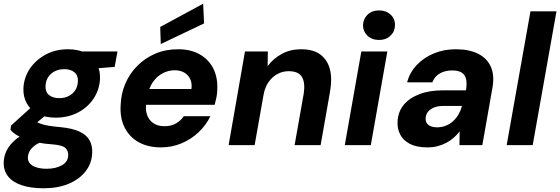

<svg xmlns="http://www.w3.org/2000/svg" viewBox="-50 -781 3014 1033"><path d="M185 232Q117 232 68 216Q19 200 -6.5 168Q-32 136 -30 89Q-28 47 -4.5 12Q19 -23 61 -50Q103 -77 160 -97L199 -27Q147 -11 124 13Q101 37 100 64Q99 85 111.5 99Q124 113 147.5 120Q171 127 201 127Q249 127 282.5 108.5Q316 90 317 54Q318 31 302 15.5Q286 0 235 -4Q189 -7 151.5 -14.5Q114 -22 85.5 -32.5Q57 -43 37 -56Q17 -69 6 -83L10 -106L136 -220L229 -189L79 -63L132 -134Q142 -127 153.5 -121.5Q165 -116 180.5 -111.5Q196 -107 218.5 -103.5Q241 -100 275 -97Q337 -91 375.5 -74Q414 -57 431 -27.5Q448 2 446 42Q444 97 411 140Q378 183 320 207.5Q262 232 185 232ZM250 -148Q192 -148 152.5 -169Q113 -190 93.5 -226Q74 -262 76 -307Q79 -365 111 -412Q143 -459 196 -487.5Q249 -516 315 -516Q373 -516 412.5 -494.5Q452 -473 471 -437.5Q490 -402 488 -356Q485 -298 453.5 -250.5Q422 -203 369 -175.5Q316 -148 250 -148ZM269 -253Q311 -253 339 -277.5Q367 -302 369 -343Q371 -375 350.5 -392Q330 -409 296 -409Q254 -409 225.5 -384.5Q197 -360 195 -319Q193 -287 213.5 -270Q234 -253 269 -253ZM380 -406 374 -504H582L567 -421Z M816 12Q746 12 696 -16Q646 -44 620.5 -95Q595 -146 599 -214Q601 -277 624.5 -331.5Q648 -386 689.5 -427.5Q731 -469 786 -492.5Q841 -516 908 -516Q977 -516 1025.5 -488Q1074 -460 1098 -411.5Q1122 -363 1119 -300Q1119 -279 1114.5 -257Q1110 -235 1105 -217H697L712 -302H980Q984 -334 973 -356.5Q962 -379 940.5 -391Q919 -403 890 -403Q856 -403 825.5 -387Q795 -371 773 -340Q751 -309 743 -261L738 -232Q731 -194 740.5 -165Q750 -136 774 -119Q798 -102 835 -102Q871 -102 897 -117Q923 -132 939 -156H1082Q1059 -108 1019 -70Q979 -32 927 -10Q875 12 816 12ZM815 -544 812 -636 1043 -761 1048 -655Z M1180 0 1268 -504H1391L1390 -425Q1420 -466 1466 -491Q1512 -516 1570 -516Q1635 -516 1673 -488Q1711 -460 1724.5 -410Q1738 -360 1726 -290L1675 0H1535L1584 -277Q1593 -334 1575 -366Q1557 -398 1503 -398Q1471 -398 1443 -383Q1415 -368 1395 -339.5Q1375 -311 1368 -271L1320 0Z M1805 0 1894 -504H2034L1945 0ZM1990 -566Q1951 -566 1927 -589Q1903 -612 1903 -645Q1904 -679 1927.5 -702Q1951 -725 1990 -725Q2027 -725 2051.5 -702.5Q2076 -680 2075 -645Q2075 -612 2051 -589Q2027 -566 1990 -566Z M2249 12Q2192 12 2156 -6.5Q2120 -25 2103.5 -56.5Q2087 -88 2089 -126Q2091 -178 2121 -215.5Q2151 -253 2205.5 -274Q2260 -295 2333 -295H2457Q2463 -332 2457.5 -355.5Q2452 -379 2434 -390.5Q2416 -402 2382 -402Q2345 -402 2316.5 -386Q2288 -370 2276 -338H2140Q2155 -392 2192.5 -431.5Q2230 -471 2284 -493.5Q2338 -516 2402 -516Q2474 -516 2522 -492Q2570 -468 2590.5 -422.5Q2611 -377 2600 -312L2545 0H2422L2423 -74Q2409 -56 2391 -40Q2373 -24 2351 -12.5Q2329 -1 2304 5.5Q2279 12 2249 12ZM2302 -96Q2326 -96 2348 -104.5Q2370 -113 2387.5 -129Q2405 -145 2417 -165.5Q2429 -186 2435 -209V-211H2335Q2306 -211 2285 -202.5Q2264 -194 2252.5 -179.5Q2241 -165 2240 -145Q2239 -120 2256 -108Q2273 -96 2302 -96Z M2676 0 2804 -720H2944L2816 0Z"/></svg>

Font: DM Sans ExtraBold
Style: Italic
Weight: 800
Italic angle: -10°
Designer: Colophon Foundry, Jonny Pinhorn
Foundry: Colophon Foundry
Version: Version 4.004;gftools[0.9.30]